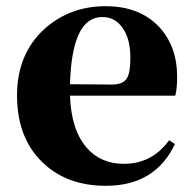

<svg xmlns="http://www.w3.org/2000/svg" viewBox="-20 -583 626 620"><path d="M342 -310Q376 -310 389 -329Q401 -347 401 -395Q401 -459 375 -494Q351 -528 310 -528Q212 -528 206 -311ZM545 -118Q481 17 322 17Q195 17 117 -59Q35 -138 35 -275Q35 -409 124 -490Q206 -563 321 -563Q430 -563 493 -497Q552 -434 552 -335Q552 -297 546 -274H206Q210 -163 260 -106Q305 -54 380 -54Q471 -54 526 -130Z"/></svg>

Font: Source Han Serif CN Heavy
Style: Regular
Weight: 900
Designer: Ryoko NISHIZUKA  (kana & ideographs); Frank Grießhammer (Latin, Greek & Cyrillic); Wenlong ZHANG  (bopomofo); Sandoll Co
Foundry: Adobe Systems Incorporated
Version: Version 1.000;PS 1;hotconv 16.6.53;makeotf.lib2.5.65590